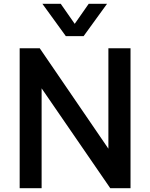

<svg xmlns="http://www.w3.org/2000/svg" viewBox="-20 -995 794 1015"><path d="M422 -804 546 -975H449L375 -869L301 -975H204L328 -804ZM200 0V-528L563 0H670V-740H553V-209L190 -740H84V0Z"/></svg>

Font: Be Vietnam Pro Medium
Style: Regular
Weight: 500
Designer: Lam Bao, Tony Le, Vietanh Nguyen
Foundry: Yellow Type Foundry
Version: Version 1.002